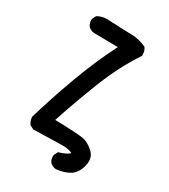

<svg xmlns="http://www.w3.org/2000/svg" viewBox="-201 -808 902 1022"><g transform="rotate(30 250.0 -297.0)"><path d="M276.4 102.5Q268.6 93.8 266.1 84.5Q263.7 75.2 263.7 69.3Q263.7 63.5 263.7 57.6L276.4 33.2Q322.3 19.5 336.9 4.9Q338.9 2.9 339.8 2Q338.9 1 336.9 0Q320.3 -7.8 293 -9.8Q286.1 -9.8 256.3 -9.8Q226.6 -9.8 101.6 -5.9L77.1 -18.6Q68.4 -33.2 65.9 -42.5Q63.5 -51.8 62.5 -60.5Q102.5 -197.3 156.7 -344.2Q210.9 -491.2 272.5 -610.4L124 -612.3Q105.5 -614.3 90.8 -627Q78.1 -641.6 78.1 -663.1Q78.1 -666 78.1 -671.9L89.8 -695.3Q117.2 -710.9 146.5 -710.9Q161.1 -710.9 197.3 -709Q252 -706.1 301.3 -705.1Q350.6 -704.1 394.5 -682.6Q407.2 -665 407.2 -643.6Q407.2 -640.6 407.2 -634.8Q330.1 -518.6 274.4 -376Q218.8 -233.4 177.7 -108.4Q321.3 -104.5 353.5 -98.1Q385.7 -91.8 418 -62.5Q443.4 -40 443.4 -6.8Q443.4 5.9 440.4 19.5Q427.7 69.3 396 90.3Q364.3 111.3 311.5 117.2Q291 115.2 276.4 102.5ZM339.8 1Z"/></g></svg>

Font: JasonHandwriting2
Style: SemiBold
Weight: 600
Version: Version 1.04.7